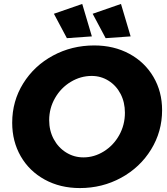

<svg xmlns="http://www.w3.org/2000/svg" viewBox="-20 -943 851 976"><path d="M804 -383Q804 -274 748 -183Q692 -92 596 -39.5Q500 13 386 13Q286 13 207.5 -30Q129 -73 85.5 -148.5Q42 -224 42 -319Q42 -429 98 -519Q154 -609 249.5 -660.5Q345 -712 459 -712Q559 -712 637.5 -669.5Q716 -627 760 -552Q804 -477 804 -383ZM230 -332Q230 -279 253 -236Q276 -193 316 -168Q356 -143 404 -143Q459 -143 508 -173.5Q557 -204 586 -256Q615 -308 615 -370Q615 -423 593 -465.5Q571 -508 532 -532.5Q493 -557 446 -557Q390 -557 340 -527Q290 -497 260 -445Q230 -393 230 -332ZM398 -923 447 -758 320 -749 254 -873ZM595 -923 644 -758 517 -749 451 -873Z"/></svg>

Font: Gontserrat
Style: Bold Italic
Weight: 700
Italic angle: -11.3°
Designer: Julieta Ulanovsky
Foundry: Julieta Ulanovsky
Version: Version 6.001